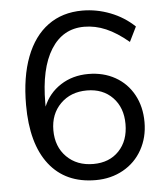

<svg xmlns="http://www.w3.org/2000/svg" viewBox="-52 -759 703 814"><g transform="rotate(-5 299.5 -352.5)"><path d="M550 -219Q550 -154 521 -102Q492 -50 440 -21Q388 8 323 8Q195 8 125.5 -81Q56 -170 56 -335Q56 -454 88.5 -539Q121 -624 182 -668.5Q243 -713 328 -713Q389 -713 447 -690.5Q505 -668 549 -626L518 -563Q468 -605 422.5 -624.5Q377 -644 330 -644Q239 -644 188.5 -563.5Q138 -483 138 -336V-321Q161 -377 212 -410Q263 -443 330 -443Q394 -443 444 -415Q494 -387 522 -336Q550 -285 550 -219ZM469 -218Q469 -288 427.5 -331Q386 -374 318 -374Q249 -374 205.5 -330.5Q162 -287 162 -218Q162 -148 205.5 -104.5Q249 -61 319 -61Q387 -61 428 -104Q469 -147 469 -218Z"/></g></svg>

Font: wassup Sans
Style: Regular
Weight: 400
Version: Version 2.001